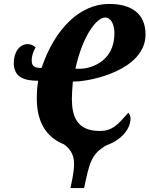

<svg xmlns="http://www.w3.org/2000/svg" viewBox="-20 -745 759 975"><path d="M338 210H407C434 86 441 38 520 -7C597 -34 643 -90 643 -145C643 -157 636 -168 632 -173C580 -115 554 -80 486 -80C369 -80 345 -156 345 -244C345 -259 347 -299 350 -331H357C440 -331 719 -389 719 -570C719 -678 645 -725 534 -725C386 -725 258 -599 191 -400C153 -399 141 -411 141 -438C141 -465 151 -487 161 -505C148 -515 136 -521 121 -521C81 -521 50 -483 50 -425C50 -346 114 -335 174 -335C168 -303 167 -274 167 -243C167 -127 214 -48 305 -12C346 18 356 52 356 88C356 130 345 174 338 210ZM391 -396H363C399 -561 469 -656 514 -656C544 -656 561 -620 561 -577C561 -420 423 -396 391 -396Z"/></svg>

Font: Noto Serif ExtraCondensed Black
Style: Italic
Weight: 900
Width: 2
Italic angle: -12°
Designer: Monotype Design Team
Foundry: Monotype Imaging Inc.
Version: Version 2.014